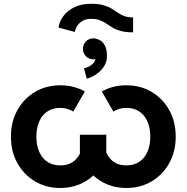

<svg xmlns="http://www.w3.org/2000/svg" viewBox="-20 -962 967 995"><path d="M394 -263.7V-106.4H530.8V-263.7ZM634.8 -105Q585.2 -105 556.6 -133.8Q528.1 -162.6 518.8 -209.7L401.6 -146Q419.7 -98.1 453.5 -62.5Q487.3 -26.9 533.6 -7.3Q579.8 12.2 634.8 12.2Q708.3 12.2 766 -22.2Q823.7 -56.6 857.2 -116.7Q890.6 -176.8 890.6 -253.9Q890.6 -331.1 857.2 -391.1Q823.7 -451.2 766 -485.6Q708.3 -520 634.8 -520Q564 -520 507.6 -487.8L567.6 -383.8Q581.3 -392.8 598.1 -397.8Q615 -402.8 634.8 -402.8Q664.8 -402.8 688 -392Q711.2 -381.1 726.9 -361.1Q742.7 -341.1 750.7 -313.8Q758.8 -286.6 758.8 -253.9Q758.8 -221.4 750.7 -194.1Q742.7 -166.7 726.9 -146.7Q711.2 -126.7 688 -115.8Q664.8 -105 634.8 -105ZM292.5 -105Q262.5 -105 239.3 -115.8Q216.1 -126.7 200.3 -146.7Q184.6 -166.7 176.5 -194.1Q168.5 -221.4 168.5 -253.9Q168.5 -286.6 176.5 -313.8Q184.6 -341.1 200.3 -361.1Q216.1 -381.1 239.3 -392Q262.5 -402.8 292.5 -402.8Q312.5 -402.8 329.2 -397.8Q345.9 -392.8 359.6 -383.8L419.7 -487.8Q363.3 -520 292.5 -520Q219.2 -520 161.4 -485.6Q103.5 -451.2 70.1 -391.1Q36.6 -331.1 36.6 -253.9Q36.6 -176.8 70.1 -116.7Q103.5 -56.6 161.4 -22.2Q219.2 12.2 292.5 12.2Q347.4 12.2 393.6 -7.3Q439.7 -26.9 473.8 -62.3Q507.8 -97.7 525.6 -145.3L409.2 -211.9Q400.4 -163.6 371.5 -134.3Q342.5 -105 292.5 -105ZM409.9 -708.7Q409.9 -686 425.4 -670.3Q440.9 -654.5 463.6 -654.5Q486.6 -654.5 502.1 -670.3Q517.6 -686 517.6 -708.7Q517.6 -731.7 501.8 -747.4Q486.1 -763.2 463.6 -763.2Q440.9 -763.2 425.4 -747.4Q409.9 -731.7 409.9 -708.7ZM415 -608.2 429.7 -554.4Q449 -558.6 473.5 -573.6Q498 -588.6 516.1 -613.5Q534.2 -638.4 534.2 -671.4Q534.2 -707.5 522.8 -727.4Q511.5 -747.3 495.1 -755.2Q478.8 -763.2 463.6 -763.2L464.1 -708.7Q464.1 -708.7 470.5 -694.6Q476.8 -680.4 476.8 -671.4Q476.8 -644 457.3 -628.2Q437.7 -612.3 415 -608.2ZM669.7 -794.4V-871.6Q642.3 -871.6 624.1 -878.7Q605.8 -885.7 590.5 -896.4Q575.2 -907 557.7 -917.6Q540.3 -928.2 515.3 -935.3Q490.3 -942.4 451.7 -942.4Q401.1 -942.4 365 -924.4Q328.9 -906.5 308.1 -878.3Q287.4 -850.1 283.2 -819.1L368.2 -796.4Q370.1 -811.3 379.8 -826.9Q389.4 -842.5 407.3 -853.4Q425.3 -864.3 451.7 -864.3Q479 -864.3 497.3 -857.3Q515.6 -850.4 530.9 -839.9Q546.2 -829.3 563.6 -818.8Q581.1 -808.3 606 -801.4Q631 -794.4 669.7 -794.4Z"/></svg>

Font: Giphurs
Style: Regular
Weight: 400
Version: Version 2.010